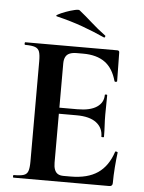

<svg xmlns="http://www.w3.org/2000/svg" viewBox="-55 -839 663 883"><g transform="rotate(5 276.0 -397.5)"><path d="M483 0H41Q38 0 38 -6Q38 -12 41 -12Q72 -12 87 -17Q102 -22 107 -37Q112 -52 112 -81V-544Q112 -573 107 -587.5Q102 -602 87 -607.5Q72 -613 41 -613Q38 -613 38 -619Q38 -625 41 -625H465Q475 -625 475 -616L477 -483Q477 -481 472 -480Q467 -479 465 -482Q449 -541 411 -568.5Q373 -596 311 -596H281Q261 -596 248 -590.5Q235 -585 229 -573Q223 -561 223 -543V-85Q223 -66 228 -53Q233 -40 243 -34Q253 -28 269 -28H302Q380 -28 427 -60Q474 -92 496 -159Q497 -162 502.5 -160.5Q508 -159 508 -157Q504 -128 501 -88.5Q498 -49 498 -15Q498 0 483 0ZM427 -223Q427 -264 396 -287.5Q365 -311 305 -311H170V-339H306Q365 -339 395.5 -359.5Q426 -380 426 -415Q426 -418 431.5 -418Q437 -418 437 -415Q437 -382 436.5 -363.5Q436 -345 436 -325Q436 -300 437.5 -276Q439 -252 439 -223Q439 -221 433 -221Q427 -221 427 -223ZM398 -679Q347 -702 294.5 -721Q242 -740 176 -756Q166 -758 178.5 -765Q191 -772 212.5 -780Q234 -788 253.5 -792.5Q273 -797 277 -793Q307 -769 337 -742Q367 -715 402 -689Q406 -688 404.5 -682.5Q403 -677 398 -679Z"/></g></svg>

Font: Cormorant Garamond Light
Style: Regular
Weight: 300
Designer: Christian Thalmann (Catharsis Fonts)
Foundry: Catharsis Fonts
Version: Version 4.001